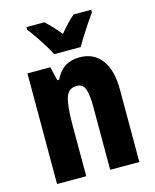

<svg xmlns="http://www.w3.org/2000/svg" viewBox="-115 -844 744 922"><g transform="rotate(-15 257.0 -383.0)"><path d="M314 -560Q384 -560 423 -508.5Q462 -457 462 -361V0H317V-317Q317 -373 306.5 -402Q296 -431 265 -431Q226 -431 212 -392.5Q198 -354 198 -258V0H53V-550H167L183 -481H192Q229 -560 314 -560ZM201 -606Q192 -625 175 -652.5Q158 -680 139 -707.5Q120 -735 106 -753V-766H195Q226 -738 267 -689Q288 -715 305.5 -733Q323 -751 340 -766H428V-753Q414 -734 396 -707Q378 -680 361 -653Q344 -626 333 -606Z"/></g></svg>

Font: Noto Sans Thai ExtCond ExtBd
Style: Regular
Weight: 800
Width: 2
Designer: Monotype Design Team
Foundry: Monotype Imaging Inc.
Version: Version 2.002; ttfautohint (v1.8.4.7-5d5b)